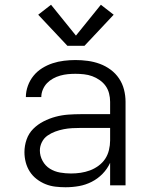

<svg xmlns="http://www.w3.org/2000/svg" viewBox="-20 -781 640 809"><path d="M256 8Q235 8 213.5 5.5Q192 3 172 -5Q152 -13 134.5 -26.5Q117 -40 105.5 -58Q94 -76 88.5 -97Q83 -118 83 -140Q83 -167 92 -193Q101 -219 120 -238Q139 -257 163.5 -269.5Q188 -282 214 -289Q240 -296 267 -298Q294 -300 321 -300H444V-352Q444 -370 439.5 -387.5Q435 -405 425 -419Q415 -433 400 -443.5Q385 -454 368.5 -460Q352 -466 334 -468Q316 -470 298 -470Q282 -470 266 -468.5Q250 -467 234 -462.5Q218 -458 203.5 -450Q189 -442 178 -430.5Q167 -419 160.5 -403.5Q154 -388 154 -372H89Q89 -372 89 -372Q89 -372 89 -372Q89 -396 97.5 -419.5Q106 -443 121.5 -462Q137 -481 158 -494Q179 -507 202 -514.5Q225 -522 249.5 -525Q274 -528 298 -528Q324 -528 350 -524.5Q376 -521 400.5 -512Q425 -503 446 -487.5Q467 -472 481.5 -450.5Q496 -429 502.5 -403.5Q509 -378 509 -352V0H444V-95Q432 -69 412 -48.5Q392 -28 366.5 -15Q341 -2 313 3Q285 8 256 8ZM279 -50Q300 -50 320 -53Q340 -56 359 -63Q378 -70 395 -82.5Q412 -95 423 -111.5Q434 -128 439 -148.5Q444 -169 444 -189V-242H321Q302 -242 284 -241Q266 -240 248 -236.5Q230 -233 212.5 -226.5Q195 -220 180 -209.5Q165 -199 156.5 -182Q148 -165 148 -147Q148 -124 159.5 -103Q171 -82 190.5 -70Q210 -58 233 -54Q256 -50 279 -50ZM336 -588H264L141 -719L195 -761L300 -631L405 -761L459 -719Z"/></svg>

Font: Iosevka Custom Light Extended
Style: Regular
Weight: 300
Width: 7
Monospace: yes
Designer: Belleve Invis
Foundry: Belleve Invis
Version: Version 11.2.4; ttfautohint (v1.8.4)